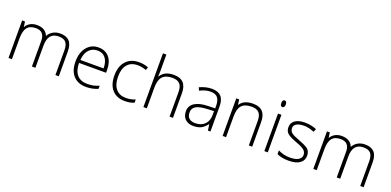

<svg xmlns="http://www.w3.org/2000/svg" viewBox="-1 -1650 5193 2550"><g transform="rotate(20 2595.5 -375.0)"><path d="M752 0V-348.1Q752 -425.8 721.7 -461.4Q691.4 -497.1 619.1 -497.1Q468.8 -497.1 469.2 -311V0H419.9V-362.8Q419.9 -497.1 296.9 -497.1Q213.4 -497.1 175.3 -448.5Q137.2 -399.9 137.2 -293V0H88.9V-530.8H128.9L139.2 -458H142.1Q164.1 -497.6 204.6 -519.3Q245.1 -541 293.9 -541Q419.4 -541 455.1 -446.8H457Q482.9 -492.2 526.6 -516.6Q570.3 -541 626 -541Q712.9 -541 756.3 -494.6Q799.8 -448.2 799.8 -347.2V0Z M994.6 -301.8H1322.8Q1322.8 -394 1282.7 -446Q1242.7 -498 1168.9 -498Q1095.2 -498 1048.8 -447.5Q1002.4 -397 994.6 -301.8ZM1374 -297.9V-258.8H991.7Q992.7 -149.4 1042.7 -91.8Q1092.8 -34.2 1186 -34.2Q1231.4 -34.2 1265.9 -40.5Q1300.3 -46.9 1353 -67.9V-23.9Q1275.4 9.8 1186 9.8Q1070.3 9.8 1005.6 -61.5Q940.9 -132.8 940.9 -260.7Q940.9 -388.7 1003.7 -464.8Q1066.4 -541 1166 -541Q1265.6 -541 1319.8 -475.6Q1374 -410.2 1374 -297.9Z M1732.4 9.8Q1618.7 9.8 1554.2 -62Q1489.7 -133.8 1489.7 -263.7Q1489.7 -393.6 1556.6 -467.3Q1623.5 -541 1739.7 -541Q1808.6 -541 1871.6 -517.1L1858.4 -474.1Q1789.6 -497.1 1738.8 -497.1Q1641.1 -497.1 1590.8 -436.8Q1540.5 -376.5 1540.5 -266.1Q1540.5 -155.8 1590.8 -95Q1641.1 -34.2 1731.4 -34.2Q1803.7 -34.2 1865.7 -60.1V-15.1Q1814.9 9.8 1732.4 9.8Z M2365.7 0V-344.2Q2365.7 -424.3 2332 -460.7Q2298.3 -497.1 2227.5 -497.1Q2132.3 -497.1 2088.1 -449Q2043.9 -400.9 2043.9 -293V0H1995.6V-759.8H2043.9V-518.1L2041.5 -450.2H2044.9Q2074.7 -498 2120.1 -519.5Q2165.5 -541 2232.9 -541Q2413.6 -541 2413.6 -347.2V0Z M2712.4 -34.2Q2797.4 -34.2 2846.4 -82.8Q2895.5 -131.3 2895.5 -217.8V-270L2802.7 -266.1Q2690.9 -260.7 2643.3 -231.2Q2595.7 -201.7 2595.7 -145.5Q2595.7 -89.4 2626.2 -61.8Q2656.7 -34.2 2712.4 -34.2ZM2796.4 -307.1 2897.5 -310.1V-345.2Q2897.5 -420.9 2866.9 -459.5Q2836.4 -498 2765.1 -498Q2693.8 -498 2614.7 -457L2596.7 -499Q2684.1 -540 2770.5 -540Q2856.9 -540 2900.1 -494.6Q2943.4 -449.2 2943.4 -353V0H2907.7L2895.5 -84H2891.6Q2851.6 -32.7 2809.3 -11.5Q2767.1 9.8 2699.2 9.8Q2631.3 9.8 2587.9 -30.3Q2544.4 -70.3 2544.4 -144.5Q2544.4 -218.8 2609.1 -261.7Q2673.8 -304.7 2796.4 -307.1Z M3485.4 0V-344.2Q3485.4 -424.3 3451.7 -460.7Q3418 -497.1 3347.2 -497.1Q3252 -497.1 3207.8 -449Q3163.6 -400.9 3163.6 -293V0H3115.2V-530.8H3156.2L3165.5 -458H3168.5Q3220.2 -541 3352.5 -541Q3533.2 -541 3533.2 -347.2V0Z M3729 -630.9Q3698.2 -630.9 3698.2 -677.7Q3698.2 -724.6 3729.5 -725.1Q3760.7 -725.1 3761.2 -678.2Q3761.2 -656.2 3752.7 -643.6Q3744.1 -630.9 3729 -630.9ZM3753.4 0H3705.1V-530.8H3753.4Z M3883.3 -22.9V-75.2Q3963.4 -35.2 4047.4 -35.2Q4131.3 -35.2 4171.9 -61Q4212.4 -86.9 4212.4 -128.9Q4212.4 -170.9 4180.2 -198.2Q4147.9 -225.6 4070.8 -252.9Q3993.7 -280.3 3945.1 -311.8Q3896.5 -343.3 3896.5 -407.7Q3896.5 -471.7 3946.5 -506.3Q3996.6 -541 4084.5 -541Q4172.4 -541 4249.5 -508.8L4231.4 -464.8Q4153.3 -497.1 4087.4 -497.1Q4021.5 -497.1 3983.4 -475.6Q3945.3 -454.1 3945.3 -414.1Q3945.3 -374 3974.9 -349.4Q4004.4 -324.7 4083.5 -296.4Q4162.6 -268.1 4211.4 -237.1Q4260.3 -206.1 4260.3 -136.2Q4260.3 -66.9 4206.1 -28.6Q4151.9 9.8 4048.8 9.8Q3945.8 9.8 3883.3 -22.9Z M5060.1 0V-348.1Q5060.1 -425.8 5029.8 -461.4Q4999.5 -497.1 4927.2 -497.1Q4776.9 -497.1 4777.3 -311V0H4728V-362.8Q4728 -497.1 4605 -497.1Q4521.5 -497.1 4483.4 -448.5Q4445.3 -399.9 4445.3 -293V0H4397V-530.8H4437L4447.3 -458H4450.2Q4472.2 -497.6 4512.7 -519.3Q4553.2 -541 4602.1 -541Q4727.5 -541 4763.2 -446.8H4765.1Q4791 -492.2 4834.7 -516.6Q4878.4 -541 4934.1 -541Q5021 -541 5064.5 -494.6Q5107.9 -448.2 5107.9 -347.2V0Z"/></g></svg>

Font: OpenSans-Light
Style: Regular
Weight: 300
Foundry: Ascender Corporation
Version: Version 1.10